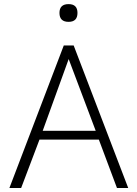

<svg xmlns="http://www.w3.org/2000/svg" viewBox="-20 -937 681 957"><path d="M366.2 -872.6Q366.2 -916.5 321.8 -916.5Q276.4 -916.5 276.4 -872.6Q276.4 -828.1 321.8 -828.1Q366.2 -828.1 366.2 -872.6ZM347.2 -710.4H297.9L26.9 0H85.4L176.8 -241.2H472.7L563 0H619.1ZM457 -285.2H192.9L322.3 -642.6Z"/></svg>

Font: My Font
Style: ExtraLight
Weight: 500
Designer: Vernon Adams
Foundry: newtypography
Version: Version 0.001